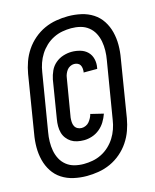

<svg xmlns="http://www.w3.org/2000/svg" viewBox="-112 -789 725 897"><g transform="rotate(-15 250.0 -340.0)"><path d="M197 32Q164 32 133 25Q102 18 76.5 1.5Q51 -15 34.5 -40.5Q18 -66 10.5 -96Q3 -126 3 -158Q3 -190 9 -223L54 -500Q59 -529 69 -557Q79 -585 96 -610.5Q113 -636 137 -656.5Q161 -677 188.5 -689.5Q216 -702 245.5 -707Q275 -712 303 -712Q336 -712 367 -705Q398 -698 423.5 -681.5Q449 -665 465.5 -639.5Q482 -614 489.5 -584Q497 -554 497 -522Q497 -490 491 -457L446 -180Q441 -151 431 -123Q421 -95 404 -69.5Q387 -44 363 -23.5Q339 -3 311.5 9.5Q284 22 254.5 27Q225 32 197 32ZM197 -26Q218 -26 240 -30Q262 -34 283 -44.5Q304 -55 321 -71Q338 -87 350 -106Q362 -125 369.5 -146.5Q377 -168 380 -189L426 -467Q430 -489 430.5 -512Q431 -535 427 -556.5Q423 -578 413 -597Q403 -616 386 -629.5Q369 -643 347.5 -648.5Q326 -654 303 -654Q282 -654 260 -650Q238 -646 217 -635.5Q196 -625 179 -609Q162 -593 150 -574Q138 -555 130.5 -533.5Q123 -512 120 -491L74 -213Q70 -191 69.5 -168Q69 -145 73 -123.5Q77 -102 87 -83Q97 -64 114 -50.5Q131 -37 152.5 -31.5Q174 -26 197 -26ZM227 -133Q210 -133 194 -136.5Q178 -140 165.5 -148Q153 -156 143.5 -168.5Q134 -181 130 -196Q126 -211 126 -227.5Q126 -244 129 -261L159 -445Q163 -465 172 -485Q181 -505 198 -519.5Q215 -534 236 -540.5Q257 -547 277 -547Q298 -547 318.5 -541Q339 -535 353 -521Q367 -507 372 -486.5Q377 -466 373 -445L372 -439H306L307 -442Q308 -451 307 -459.5Q306 -468 302 -475Q298 -482 290 -485.5Q282 -489 273 -489Q263 -489 253.5 -484Q244 -479 238.5 -471.5Q233 -464 229 -454.5Q225 -445 224 -436L193 -251Q192 -241 192.5 -230Q193 -219 197.5 -210Q202 -201 211 -196Q220 -191 231 -191Q241 -191 251 -195.5Q261 -200 267.5 -208Q274 -216 279 -225.5Q284 -235 286 -244L348 -229Q341 -209 330 -191Q319 -173 302.5 -159.5Q286 -146 266 -139.5Q246 -133 227 -133Z"/></g></svg>

Font: Iosevka Term Curly Semibold
Style: Italic
Weight: 600
Italic angle: -9°
Designer: Belleve Invis
Foundry: Belleve Invis
Version: Version 32.3.0